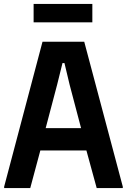

<svg xmlns="http://www.w3.org/2000/svg" viewBox="-20 -951 642 971"><path d="M1 -7 195 -740H406L601 -7V0H469L417 -190H184L133 0H1ZM390 -303 332 -523 306 -632H296L269 -523L211 -303ZM150 -931H447V-838H150Z"/></svg>

Font: Encode Sans Compressed
Style: Bold
Weight: 700
Designer: Pablo Impallari, Andres Torresi
Foundry: Pablo Impallari, Andres Torresi
Version: Version 1.000; ttfautohint (v1.00) -l 8 -r 50 -G 200 -x 14 -